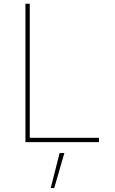

<svg xmlns="http://www.w3.org/2000/svg" viewBox="-20 -747 602 1009"><path d="M113.6 0V-727.3H136.4V-22.7H500V0ZM246.4 241.5 293.3 57.5H318.2L264.9 241.5Z"/></svg>

Font: Inter P Thin
Style: Regular
Weight: 100
Designer: Rasmus Andersson
Foundry: rsms
Version: Version 3.018;git-588b23468